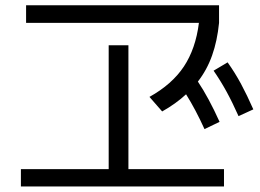

<svg xmlns="http://www.w3.org/2000/svg" viewBox="-20 -715 978 722"><path d="M58.6 -79.1H388.7V-544.9H462.9V-79.1H822.3V-13.7H58.6ZM78.1 -695.3H803.7V-628.9Q796.9 -561 777.6 -506.6Q758.3 -452.1 724.1 -408.2Q764.2 -348.6 805.7 -256.8L749 -229.5Q715.8 -302.7 679.7 -360.4Q641.1 -324.7 589.8 -295.9L542 -350.6Q627 -397.9 671.4 -464.8Q715.8 -531.7 728 -628.9H78.1ZM783.2 -449.2 835.9 -480.5Q863.8 -441.4 886.5 -399.2Q909.2 -356.9 932.6 -303.7L877 -278.3Q853.5 -331.1 831.1 -371.8Q808.6 -412.6 783.2 -449.2Z"/></svg>

Font: Pretendard
Style: Regular
Weight: 400
Designer: Base glyphs from Inter by Rasmus Andersson; Hangeul glyphs from Noto Sans CJK(Source Han Sans) by Jang Soo-young and Kan
Foundry: Kil Hyung-jin
Version: Version 1.309